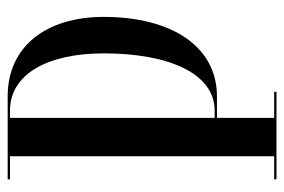

<svg xmlns="http://www.w3.org/2000/svg" viewBox="-140 -600 740 500"><g transform="rotate(-90 230.0 -350.0)"><path d="M229 -155C359 -155 436 -273 436 -450C436 -600 359 -700 229 -700H13V-694H73V-6H13V0H241V-6H173V-155ZM192 -694C287.5 -694 341 -595 341 -450C341 -278 287.5 -161 192 -161H173V-694Z"/></g></svg>

Font: Picaflor 72 pt
Style: Regular
Weight: 400
Designer: Ariel Martín Pérez
Foundry: Tunera Type Foundry
Version: Version 1.000;hotconv 1.0.109;makeotfexe 2.5.65596